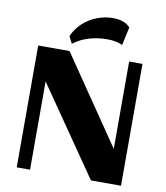

<svg xmlns="http://www.w3.org/2000/svg" viewBox="-101 -1049 980 1133"><g transform="rotate(10 389.0 -483.0)"><path d="M76.8 0V-730H264.5L684.7 -114.7L621.8 -50.2V-730H701.7V0H521.5L124.7 -575.3L156.7 -592.5V0ZM270.5 -774.5 248.8 -816.5Q270 -865 307.6 -898.5Q345.3 -932 392 -949.4Q438.8 -966.7 486.8 -966Q555.2 -965.2 587.7 -928.2L564 -819Q545.7 -828.3 522.5 -832.6Q499.3 -837 472.3 -837Q416 -837 364.6 -822Q313.2 -807 270.5 -774.5Z"/></g></svg>

Font: Savate ExtraLight
Style: Regular
Weight: 200
Designer: Max Esnée
Foundry: Plomb Type
Version: Version 2.000